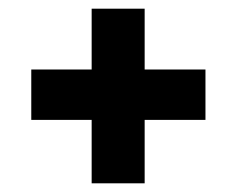

<svg xmlns="http://www.w3.org/2000/svg" viewBox="-20 -518 545 442"><path d="M52 -358H191V-498H313V-358H453V-242H313V-96H191V-242H52Z"/></svg>

Font: Amaranth
Style: Bold
Weight: 700
Designer: Gesine Todt
Foundry: Gesine Todt
Version: Version 1.001